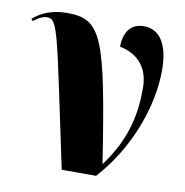

<svg xmlns="http://www.w3.org/2000/svg" viewBox="-72 -608 647 671"><g transform="rotate(10 251.0 -272.0)"><path d="M190 0H312C418 -117 475 -274 475 -403C475 -493 444 -544 386 -544C351 -544 317 -524 316 -459C368 -449 420 -414 420 -330C420 -246 407 -152 327 -44C258 -490 235 -543 113 -543C61 -543 22 -526 -6 -501L0 -494C21 -511 36 -516 47 -516C87 -516 89 -474 190 0Z"/></g></svg>

Font: Noto Serif Display Condensed ExtraBold
Style: Regular
Weight: 800
Width: 3
Designer: Monotype Design Team
Foundry: Monotype Imaging Inc.
Version: Version 2.009